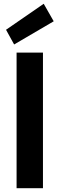

<svg xmlns="http://www.w3.org/2000/svg" viewBox="-20 -999 316 1019"><path d="M68 0V-720H208V0ZM55 -763 12 -841 212 -979 265 -886Z"/></svg>

Font: DM Sans 10pt ExtraBold
Style: Regular
Weight: 800
Version: Version 4.004;gftools[0.9.30]